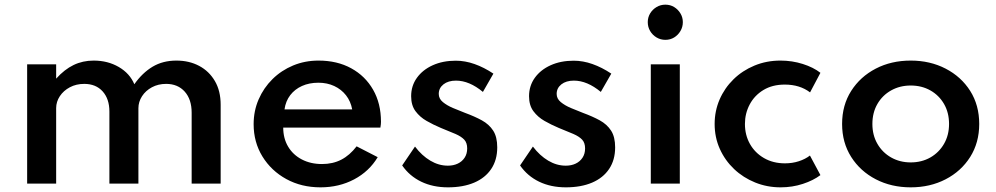

<svg xmlns="http://www.w3.org/2000/svg" viewBox="-20 -788 4276 824"><path d="M96.5 0V-512H221V-450.5Q256.5 -490 295.8 -509Q335 -528 382 -528Q442.5 -528 489.8 -500.5Q537 -473 556.5 -426.5Q591 -475.5 635 -501.8Q679 -528 737 -528Q792 -528 834.8 -505.2Q877.5 -482.5 902.2 -440.2Q927 -398 927 -338.5V0H802.5V-304.5Q802.5 -361.5 772.8 -394.8Q743 -428 693 -428Q659 -428 632 -413.5Q605 -399 589.5 -375Q574 -351 574 -323.5V0H449.5V-309.5Q449.5 -363.5 420.5 -395.8Q391.5 -428 341.5 -428Q307 -428 279.8 -413.5Q252.5 -399 236.8 -375.2Q221 -351.5 221 -324V0Z M1355.5 16Q1273.5 16 1208.8 -19.5Q1144 -55 1106.2 -116.5Q1068.5 -178 1068.5 -255Q1068.5 -312 1090 -361.5Q1111.5 -411 1149.5 -448.5Q1187.5 -486 1238 -507Q1288.5 -528 1347 -528Q1427 -528 1487.2 -495Q1547.5 -462 1581.2 -403Q1615 -344 1615 -265.5Q1615 -259 1614.5 -254.8Q1614 -250.5 1612.5 -240.5H1195.5Q1195.5 -194 1216.5 -158.8Q1237.5 -123.5 1275.2 -103.8Q1313 -84 1362 -84Q1408.5 -84 1444.8 -102.8Q1481 -121.5 1510.5 -160L1601 -113.5Q1564.5 -52.5 1499.8 -18.2Q1435 16 1355.5 16ZM1201 -318.5H1491.5Q1485 -353.5 1465 -379Q1445 -404.5 1414.5 -418.8Q1384 -433 1346.5 -433Q1307 -433 1276 -419Q1245 -405 1225.5 -379.5Q1206 -354 1201 -318.5Z M1902.5 16Q1838 16 1787.8 -8.2Q1737.5 -32.5 1706 -78L1761 -159Q1790.5 -120 1826.8 -98.5Q1863 -77 1902 -77Q1926 -77 1944.5 -85.8Q1963 -94.5 1974 -111.2Q1985 -128 1985 -151Q1985 -175 1972.5 -188.5Q1960 -202 1935 -213Q1910 -224 1872 -239Q1840 -252.5 1811 -269Q1782 -285.5 1763.2 -310.8Q1744.5 -336 1744.5 -375Q1744.5 -419.5 1769.2 -454Q1794 -488.5 1837.2 -508Q1880.5 -527.5 1936 -527.5Q1976 -527.5 2016.5 -513.2Q2057 -499 2097.5 -472L2052.5 -393.5Q1994 -442 1937 -442Q1903.5 -442 1883.2 -426Q1863 -410 1863 -385Q1863 -364.5 1880.5 -350Q1898 -335.5 1924 -324.5Q1950 -313.5 1976 -303.5Q2017 -288.5 2048 -271.5Q2079 -254.5 2096.5 -227.5Q2114 -200.5 2114 -155.5Q2114 -101.5 2088.2 -63Q2062.5 -24.5 2015 -4.2Q1967.5 16 1902.5 16Z M2408.5 16Q2344 16 2293.8 -8.2Q2243.5 -32.5 2212 -78L2267 -159Q2296.5 -120 2332.8 -98.5Q2369 -77 2408 -77Q2432 -77 2450.5 -85.8Q2469 -94.5 2480 -111.2Q2491 -128 2491 -151Q2491 -175 2478.5 -188.5Q2466 -202 2441 -213Q2416 -224 2378 -239Q2346 -252.5 2317 -269Q2288 -285.5 2269.2 -310.8Q2250.5 -336 2250.5 -375Q2250.5 -419.5 2275.2 -454Q2300 -488.5 2343.2 -508Q2386.5 -527.5 2442 -527.5Q2482 -527.5 2522.5 -513.2Q2563 -499 2603.5 -472L2558.5 -393.5Q2500 -442 2443 -442Q2409.5 -442 2389.2 -426Q2369 -410 2369 -385Q2369 -364.5 2386.5 -350Q2404 -335.5 2430 -324.5Q2456 -313.5 2482 -303.5Q2523 -288.5 2554 -271.5Q2585 -254.5 2602.5 -227.5Q2620 -200.5 2620 -155.5Q2620 -101.5 2594.2 -63Q2568.5 -24.5 2521 -4.2Q2473.5 16 2408.5 16Z M2773 0V-512H2897.5V0ZM2835.5 -617Q2815 -617 2797.8 -627.2Q2780.5 -637.5 2770.2 -654.8Q2760 -672 2760 -693Q2760 -713.5 2770.2 -730.5Q2780.5 -747.5 2797.8 -757.8Q2815 -768 2835.5 -768Q2856.5 -768 2873.2 -757.8Q2890 -747.5 2900.2 -730.5Q2910.5 -713.5 2910.5 -693Q2910.5 -672 2900.2 -654.8Q2890 -637.5 2873.2 -627.2Q2856.5 -617 2835.5 -617Z M3330 16Q3272 16 3220.8 -4.8Q3169.5 -25.5 3130.5 -62.5Q3091.5 -99.5 3069.2 -149Q3047 -198.5 3047 -256Q3047 -311.5 3068.2 -360.8Q3089.5 -410 3127.8 -447.5Q3166 -485 3217.8 -506.5Q3269.5 -528 3329.5 -528Q3379.5 -528 3425.2 -513.5Q3471 -499 3501 -475.5L3456.5 -391.5Q3412.5 -425 3348 -425Q3295 -425 3256.5 -401.8Q3218 -378.5 3197.5 -339.8Q3177 -301 3177 -256Q3177 -208.5 3198.5 -170.2Q3220 -132 3259 -109.5Q3298 -87 3349 -87Q3380.5 -87 3408.2 -96Q3436 -105 3456 -120.5L3501 -36.5Q3470.5 -13.5 3425.5 1.2Q3380.5 16 3330 16Z M3888.5 16Q3805.5 16 3738.8 -18.5Q3672 -53 3633 -114.5Q3594 -176 3594 -256Q3594 -336.5 3633 -397.8Q3672 -459 3738.5 -493.5Q3805 -528 3888.5 -528Q3971.5 -528 4038.2 -493.5Q4105 -459 4143.8 -397.8Q4182.5 -336.5 4182.5 -256Q4182.5 -176 4143.8 -114.5Q4105 -53 4038.2 -18.5Q3971.5 16 3888.5 16ZM3888.5 -91Q3935.5 -91 3972.8 -112.2Q4010 -133.5 4031.5 -170.8Q4053 -208 4053 -256Q4053 -304.5 4031.5 -341.8Q4010 -379 3972.8 -400Q3935.5 -421 3888.5 -421Q3842 -421 3804.5 -400Q3767 -379 3745.5 -341.8Q3724 -304.5 3724 -256Q3724 -208 3745.5 -170.8Q3767 -133.5 3804.5 -112.2Q3842 -91 3888.5 -91Z"/></svg>

Font: Spartan Thin SemiBold
Style: Regular
Weight: 600
Version: Version 1.004